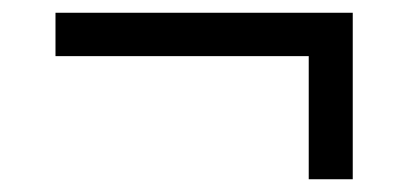

<svg xmlns="http://www.w3.org/2000/svg" viewBox="-20 -359 640 301"><path d="M464 -78V-271H67V-339H533V-78Z"/></svg>

Font: IBM Plex Sans Devanagari
Style: Regular
Weight: 400
Designer: Mike Abbink, Paul van der Laan, Pieter van Rosmalen, Erin McLaughlin
Foundry: Bold Monday
Version: Version 1.1